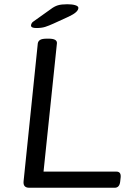

<svg xmlns="http://www.w3.org/2000/svg" viewBox="-20 -884 620 904"><path d="M118 0Q88 0 91 -30L158 -680Q160 -691 169.5 -696.5Q179 -702 201 -702H209Q250 -702 248 -680L185 -76H528Q551 -76 548 -48L546 -30Q543 0 520 0ZM151 -752Q126 -752 126 -764Q126 -768 129 -774Q132 -780 139 -784L219 -841Q236 -854 252.5 -859Q269 -864 297 -864Q320 -864 334.5 -859.5Q349 -855 349 -847Q349 -827 304 -806L232 -773Q210 -763 193 -757.5Q176 -752 151 -752Z"/></svg>

Font: Asap Expanded Expanded Regular
Style: Italic
Weight: 400
Width: 7
Italic angle: -6°
Designer: Pablo Cosgaya
Foundry: Omnibus-Type
Version: Version 3.001; ttfautohint (v1.8.4.7-5d5b)